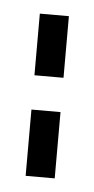

<svg xmlns="http://www.w3.org/2000/svg" viewBox="-34 -304 161 329"><g transform="rotate(5 47.0 -139.5)"><path d="M22 0H72V-114H22ZM22 -173H72V-279H22Z"/></g></svg>

Font: Hussar Tani
Style: Dwa
Weight: 700
Foundry: Cannot Into Space Fonts
Version: Version 0.92